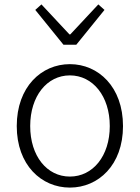

<svg xmlns="http://www.w3.org/2000/svg" viewBox="-20 -838 634 871"><path d="M268 -635H326L454 -793L426 -818L299 -682H295L168 -818L140 -793ZM297 13C426 13 538 -89 538 -266C538 -444 426 -547 297 -547C168 -547 56 -444 56 -266C56 -89 168 13 297 13ZM297 -37C193 -37 117 -130 117 -266C117 -402 193 -496 297 -496C401 -496 478 -402 478 -266C478 -130 401 -37 297 -37Z"/></svg>

Font: Spoqa Han Sans Neo Light
Style: Regular
Weight: 300
Designer: [Spoqa Han Sans Neo] Dong-huui Kim  Younghwa Kang  Yujin Lee  [Noto Sans] Ryoko NISHIZUKA  (kana & ideographs); Paul D. 
Foundry: Spoqa (http://www.spoqa-han-sans.com)
Version: Version 1.000